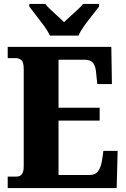

<svg xmlns="http://www.w3.org/2000/svg" viewBox="-20 -951 637 971"><path d="M19 0V-58H64Q100 -58 100 -109V-600Q100 -637 88 -647Q76 -657 62 -657H19V-714H543L546 -526H472L467 -574Q465 -613 452 -631Q439 -649 408 -649H276V-406H484V-341H276V-66H434Q463 -66 477 -86.5Q491 -107 496 -140L503 -188H575L570 0ZM232 -771Q222 -794 202.5 -820.5Q183 -847 162.5 -873Q142 -899 128 -918V-931H209Q218 -919 235.5 -902.5Q253 -886 272 -869Q291 -852 304 -839Q317 -852 336 -869Q355 -886 373 -902.5Q391 -919 400 -931H481V-918Q467 -899 446 -873Q425 -847 406 -820.5Q387 -794 377 -771Z"/></svg>

Font: Noto Serif Tamil Condensed Black
Style: Italic
Weight: 900
Width: 3
Italic angle: -12°
Designer: Indian Type Foundry, Tom Grace, and the Monotype Design Team
Foundry: Monotype Imaging Inc.
Version: Version 2.003; ttfautohint (v1.8.4.7-5d5b)